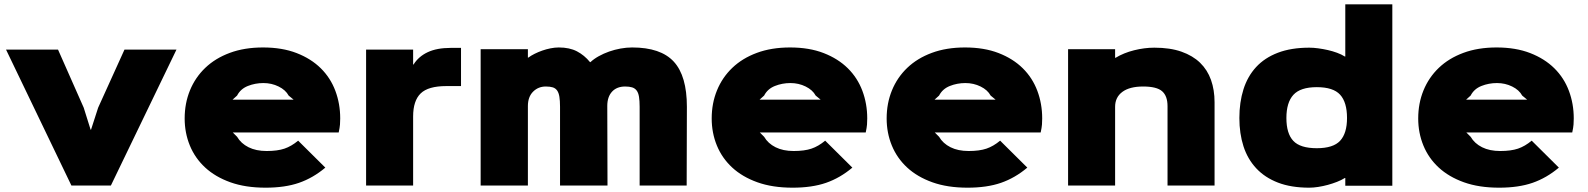

<svg xmlns="http://www.w3.org/2000/svg" viewBox="-20 -860 7360 890"><path d="M798 -630 494 0H311L8 -630H249L368 -361L400 -259H402L435 -361L557 -630Z M1557 -311Q1557 -297 1556 -283Q1555 -269 1550 -246H1059L1079 -226Q1097 -195 1132 -177.5Q1167 -160 1216 -160Q1266 -160 1298.5 -171Q1331 -182 1362 -208L1488 -83Q1431 -35 1366 -12.5Q1301 10 1211 10Q1118 10 1048 -15Q978 -40 931 -83.5Q884 -127 860 -185.5Q836 -244 836 -311Q836 -381 860.5 -441Q885 -501 931.5 -545.5Q978 -590 1045.5 -615Q1113 -640 1199 -640Q1288 -640 1355 -614Q1422 -588 1467 -543.5Q1512 -499 1534.5 -439Q1557 -379 1557 -311ZM1341 -398 1318 -417Q1304 -443 1271.5 -459Q1239 -475 1201 -475Q1163 -475 1129 -461.5Q1095 -448 1079 -417L1058 -398Z M2117 -461H2049Q1965 -461 1930 -427Q1895 -393 1895 -320V0H1677V-630H1895V-561H1897Q1920 -598 1962.5 -618Q2005 -638 2069 -638H2117Z M3164 -365 3163 0H2945V-365Q2945 -393 2942 -411.5Q2939 -430 2931 -440.5Q2923 -451 2910 -455Q2897 -459 2878 -459Q2839 -459 2817 -435Q2795 -411 2795 -369L2796 0H2576V-365Q2576 -393 2573 -411.5Q2570 -430 2562.5 -440.5Q2555 -451 2542.5 -455Q2530 -459 2510 -459Q2475 -459 2451 -435Q2427 -411 2427 -368V0H2208V-632H2427V-593H2429Q2441 -602 2458 -610.5Q2475 -619 2493.5 -625.5Q2512 -632 2532 -636Q2552 -640 2570 -640Q2620 -640 2654.5 -622Q2689 -604 2715 -572H2717Q2733 -587 2755.5 -599.5Q2778 -612 2803.5 -621Q2829 -630 2856.5 -635Q2884 -640 2910 -640Q3043 -640 3103.5 -574Q3164 -508 3164 -365Z M4000 -311Q4000 -297 3999 -283Q3998 -269 3993 -246H3502L3522 -226Q3540 -195 3575 -177.5Q3610 -160 3659 -160Q3709 -160 3741.5 -171Q3774 -182 3805 -208L3931 -83Q3874 -35 3809 -12.5Q3744 10 3654 10Q3561 10 3491 -15Q3421 -40 3374 -83.5Q3327 -127 3303 -185.5Q3279 -244 3279 -311Q3279 -381 3303.5 -441Q3328 -501 3374.5 -545.5Q3421 -590 3488.5 -615Q3556 -640 3642 -640Q3731 -640 3798 -614Q3865 -588 3910 -543.5Q3955 -499 3977.5 -439Q4000 -379 4000 -311ZM3784 -398 3761 -417Q3747 -443 3714.5 -459Q3682 -475 3644 -475Q3606 -475 3572 -461.5Q3538 -448 3522 -417L3501 -398Z M4811 -311Q4811 -297 4810 -283Q4809 -269 4804 -246H4313L4333 -226Q4351 -195 4386 -177.5Q4421 -160 4470 -160Q4520 -160 4552.5 -171Q4585 -182 4616 -208L4742 -83Q4685 -35 4620 -12.5Q4555 10 4465 10Q4372 10 4302 -15Q4232 -40 4185 -83.5Q4138 -127 4114 -185.5Q4090 -244 4090 -311Q4090 -381 4114.5 -441Q4139 -501 4185.5 -545.5Q4232 -590 4299.5 -615Q4367 -640 4453 -640Q4542 -640 4609 -614Q4676 -588 4721 -543.5Q4766 -499 4788.5 -439Q4811 -379 4811 -311ZM4595 -398 4572 -417Q4558 -443 4525.5 -459Q4493 -475 4455 -475Q4417 -475 4383 -461.5Q4349 -448 4333 -417L4312 -398Z M5610 -386V0H5392V-368Q5392 -415 5367 -437Q5342 -459 5279 -459Q5216 -459 5182.5 -434Q5149 -409 5149 -365V0H4931V-632H5149V-592H5151Q5189 -615 5237 -627Q5285 -639 5331 -639Q5404 -639 5456.5 -620.5Q5509 -602 5543 -569Q5577 -536 5593.5 -489.5Q5610 -443 5610 -386Z M6434 1H6216V-35H6214Q6198 -25 6177.5 -17Q6157 -9 6135 -3Q6113 3 6090.5 6.5Q6068 10 6049 10Q5965 10 5904 -13.5Q5843 -37 5803 -80Q5763 -123 5744 -182Q5725 -241 5725 -313Q5725 -386 5744 -446Q5763 -506 5802.5 -549Q5842 -592 5903.5 -615.5Q5965 -639 6049 -639Q6068 -639 6090.5 -636Q6113 -633 6135 -628Q6157 -623 6177.5 -615.5Q6198 -608 6214 -598H6216V-840H6434ZM6224 -313Q6224 -386 6192 -421Q6160 -456 6084 -456Q6008 -456 5975.5 -420.5Q5943 -385 5943 -313Q5943 -241 5975 -207Q6007 -173 6084 -173Q6160 -173 6192 -207.5Q6224 -242 6224 -313Z M7275 -311Q7275 -297 7274 -283Q7273 -269 7268 -246H6777L6797 -226Q6815 -195 6850 -177.5Q6885 -160 6934 -160Q6984 -160 7016.5 -171Q7049 -182 7080 -208L7206 -83Q7149 -35 7084 -12.5Q7019 10 6929 10Q6836 10 6766 -15Q6696 -40 6649 -83.5Q6602 -127 6578 -185.5Q6554 -244 6554 -311Q6554 -381 6578.5 -441Q6603 -501 6649.5 -545.5Q6696 -590 6763.5 -615Q6831 -640 6917 -640Q7006 -640 7073 -614Q7140 -588 7185 -543.5Q7230 -499 7252.5 -439Q7275 -379 7275 -311ZM7059 -398 7036 -417Q7022 -443 6989.5 -459Q6957 -475 6919 -475Q6881 -475 6847 -461.5Q6813 -448 6797 -417L6776 -398Z"/></svg>

Font: TypoPRO Sinkin Sans
Style: 900 X Black
Weight: 950
Designer: Keith Bates
Foundry: K-Type
Version: Sinkin Sans (version 1.0)  by Keith Bates   •   © 2014   www